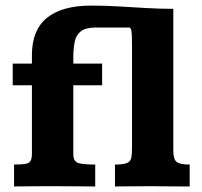

<svg xmlns="http://www.w3.org/2000/svg" viewBox="-20 -673 729 693"><path d="M30.8 0V-79.1Q56.6 -79.1 70.6 -81.3Q84.5 -83.5 89.8 -91.8Q95.2 -100.1 95.2 -118.2V-365.2H25.9V-443.4H95.2V-474.1Q95.2 -564.5 149.4 -608.6Q203.6 -652.8 309.1 -652.8Q358.4 -652.8 408 -649.9Q457.5 -647 507.3 -644Q557.1 -641.1 605.5 -641.1V-129.4Q605.5 -98.6 617.2 -88.9Q628.9 -79.1 664.6 -79.1V0Q631.8 0 599.1 -0.2Q566.4 -0.5 523.9 -1Q484.9 -1 455.1 -0.5Q425.3 0 395 0V-79.1Q425.8 -79.1 438.5 -84.7Q451.2 -90.3 453.9 -103.5Q456.5 -116.7 456.5 -140.1V-505.4Q456.5 -551.8 454.1 -562.7Q451.7 -573.7 446.3 -573.7H327.1Q290 -573.7 272.5 -560.5Q254.9 -547.4 250 -523.9Q245.1 -500.5 244.6 -469.7V-443.4H348.6V-365.2H244.6V-116.7Q244.6 -88.4 265.4 -83.7Q286.1 -79.1 323.7 -79.1V0Q323.7 0 296.1 -0.2Q268.6 -0.5 228.8 -0.7Q189 -1 152.8 -1Q127 -1 98.6 -0.7Q70.3 -0.5 50.5 -0.2Q30.8 0 30.8 0Z"/></svg>

Font: Kameron
Style: Bold
Weight: 700
Designer: Vernon Adams
Foundry: Vernon Adams
Version: Version 1.100